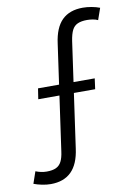

<svg xmlns="http://www.w3.org/2000/svg" viewBox="-151 -764 645 927"><g transform="rotate(-10 171.5 -301.0)"><path d="M22 105Q2 105 -20.5 100.5Q-43 96 -61 89L-41 31Q-29 36 -15 39Q-1 42 13 42Q41 42 58.5 34Q76 26 85.5 7.5Q95 -11 99 -42L172 -557Q182 -634 219 -670.5Q256 -707 321 -707Q341 -707 363.5 -703Q386 -699 404 -692L384 -635Q374 -640 359.5 -642.5Q345 -645 331 -645Q303 -645 285 -637Q267 -629 257.5 -610Q248 -591 243 -558L170 -43Q160 32 123 68.5Q86 105 22 105ZM41 -361H319L312 -309H33Z"/></g></svg>

Font: Pathway Extreme Condensed Light
Style: Italic
Weight: 300
Width: 3
Italic angle: -8°
Version: Version 1.001;gftools[0.9.26]